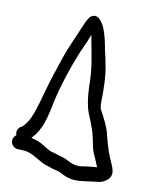

<svg xmlns="http://www.w3.org/2000/svg" viewBox="-84 -746 664 869"><g transform="rotate(10 247.5 -312.0)"><path d="M311 -369V-368C313 -317 319 -269 336 -233C343 -216 352 -193 358 -175C365 -155 371 -124 376 -99C380 -76 390 -62 396 -46L406 -22C407 -19 409 -16 410 -13C393 -11 382 -10 362 -8C344 -6 333 -2 320 -4L303 -7C280 -13 263 -29 235 -34C223 -37 209 -43 194 -46C174 -52 151 -74 122 -84C115 -86 105 -89 94 -92C99 -98 105 -105 111 -112C143 -154 155 -215 166 -270C181 -341 211 -431 235 -491C248 -526 263 -552 277 -590L281 -598C282 -592 283 -585 284 -577V-576C297 -508 311 -448 311 -369ZM48 -31C54 -30 60 -30 66 -30C102 -30 135 -3 162 10C176 18 186 19 199 24C215 31 234 33 246 38C260 44 275 54 293 58C325 67 361 60 397 55L424 52C437 51 450 46 460 39C502 12 474 -31 467 -49C451 -84 440 -120 429 -164C420 -203 402 -235 386 -265V-266C371 -281 380 -332 377 -371C377 -437 366 -487 353 -541C348 -570 339 -613 328 -638C323 -651 299 -699 268 -682C264 -680 260 -677 256 -672V-671C246 -658 239 -640 231 -621L217 -588C203 -555 187 -520 174 -484C166 -460 137 -375 129 -346C113 -294 99 -230 79 -186V-185C73 -171 57 -146 46 -137L37 -132L36 -131C22 -121 20 -104 25 -92C16 -86 10 -76 10 -65C10 -46 25 -34 39 -31Z"/></g></svg>

Font: Stray Cat
Style: ExBdCn
Weight: 800
Version: Version 1.0